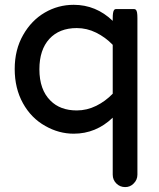

<svg xmlns="http://www.w3.org/2000/svg" viewBox="-20 -534 656 790"><path d="M295.9 -418.5Q224.1 -418.5 183.1 -374Q142.1 -329.1 142.1 -249Q142.1 -165 187.5 -120.1Q227.5 -79.6 295.9 -79.6Q337.4 -79.6 376 -98.6Q413.6 -117.2 443.8 -148.4V-349.6Q413.6 -380.9 375.5 -399.7Q337.4 -418.5 295.9 -418.5ZM443.8 184.6V-49.8Q375 16.1 283.2 16.1Q222.2 16.1 166.5 -15.6Q108.4 -47.9 74.5 -109.1Q40.5 -170.4 40.5 -250Q40.5 -329.6 75.2 -390.1Q109.4 -450.2 164.3 -482.2Q219.2 -514.2 283.2 -514.2Q375 -514.2 443.8 -448.2V-459Q443.8 -483.9 448.7 -491.7Q451.7 -496.6 457 -496.6H532.2Q536.1 -496.6 538.6 -494.1Q541 -491.7 542 -489Q543 -486.3 543.9 -482.4Q545.4 -474.1 545.4 -459V184.6Q545.4 206.1 529.8 221.2Q515.6 235.8 495.1 235.8Q473.6 235.8 458.7 220.9Q443.8 206.1 443.8 184.6Z"/></svg>

Font: YuPearl-Medium
Style: Medium
Weight: 500
Designer: Max Yao
Foundry: Max-Everyday
Version: Version 1.011; ttfautohint (v1.8.3)